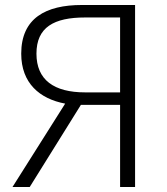

<svg xmlns="http://www.w3.org/2000/svg" viewBox="-20 -749 667 769"><path d="M321 -379C196 -379 126 -429 126 -534C126 -640 196 -679 321 -679H461V-379ZM30 0H99L304 -329H461V0H521V-729H308C163 -729 65 -676 65 -534C65 -416 139 -353 241 -334Z"/></svg>

Font: Noto Sans KR Light
Style: Regular
Weight: 300
Designer: Ryoko NISHIZUKA 西塚涼子 (kana, bopomofo & ideographs); Paul D. Hunt (Latin, Greek & Cyrillic); Sandoll Communications 산돌커뮤니
Foundry: Adobe
Version: Version 2.004;hotconv 1.0.118;makeotfexe 2.5.65603